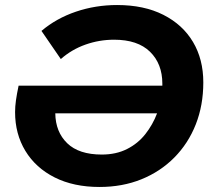

<svg xmlns="http://www.w3.org/2000/svg" viewBox="-20 -732 852 764"><path d="M376 12Q273 12 197.5 -26Q122 -64 81 -131.5Q40 -199 40 -286Q40 -308 43.5 -333Q47 -358 54 -391H626Q626 -395 626 -399Q626 -478 577 -526Q528 -574 434 -574Q375 -574 320 -554.5Q265 -535 222 -497L145 -609Q204 -659 282 -685.5Q360 -712 446 -712Q553 -712 630 -673Q707 -634 748 -565Q789 -496 789 -404Q789 -313 759 -237Q729 -161 673.5 -105Q618 -49 542.5 -18.5Q467 12 376 12ZM605 -281H200Q201 -207 247.5 -162Q294 -117 385 -117Q442 -117 485.5 -139Q529 -161 558.5 -198.5Q588 -236 605 -281Z"/></svg>

Font: Montserrat
Style: Bold Italic
Weight: 700
Italic angle: -11.3°
Designer: Julieta Ulanovsky
Foundry: Julieta Ulanovsky
Version: Version 9.000; ttfautohint (v1.8.4.7-5d5b)